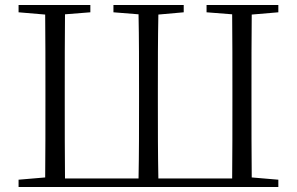

<svg xmlns="http://www.w3.org/2000/svg" viewBox="-20 -745 1183 765"><path d="M200 0H1089V-29L983 -38C982 -137 982 -236 982 -341V-388C982 -490 982 -590 983 -687L1089 -696V-725H803V-696L905 -688C906 -590 906 -491 906 -388V-341C906 -234 906 -133 905 -34H611C609 -133 609 -234 609 -341V-388C609 -490 609 -590 611 -687L712 -696V-725H432V-696L532 -688C534 -590 534 -490 534 -388V-341C534 -234 534 -134 532 -34H239C238 -133 238 -234 238 -341V-388C238 -491 238 -590 239 -688L340 -696V-725H54V-696L160 -687C161 -590 161 -490 161 -388V-341C161 -236 161 -137 160 -38L54 -29V0Z"/></svg>

Font: Noto Serif CJK KR Light
Style: Regular
Weight: 300
Designer: Ryoko NISHIZUKA 西塚涼子 (kana & ideographs); Frank Grießhammer (Latin, Greek & Cyrillic); Wenlong ZHANG 张文龙 (bopomofo); San
Foundry: Adobe
Version: Version 2.001;hotconv 1.1.0;makeotfexe 2.6.0